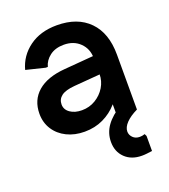

<svg xmlns="http://www.w3.org/2000/svg" viewBox="-136 -618 824 937"><g transform="rotate(-20 276.5 -149.5)"><path d="M218.7 14.7Q167 14.7 126.5 -5.3Q86 -25.3 63 -61Q40 -96.7 40 -142.7Q40 -213.7 89.2 -256.2Q138.3 -298.7 230.3 -306L425.7 -322V-226.7L247.3 -212.3Q199.3 -208.3 178.2 -192Q157 -175.7 157 -148.7Q157 -122 180.8 -105.2Q204.7 -88.3 241.7 -88.3Q280.7 -88.3 312.5 -107.5Q344.3 -126.7 363.2 -157.8Q382 -189 382 -225.3V-307.7Q382 -356.3 349.8 -387.8Q317.7 -419.3 266.3 -419.3Q222 -419.3 193.3 -397.5Q164.7 -375.7 156.7 -344H145.7L47.7 -368Q65.7 -435.7 123.3 -478Q181 -520.3 266.7 -520.3Q373.7 -520.3 434 -458.8Q494.3 -397.3 494.3 -285V0H392V-147L433.3 -140.7Q421.3 -98 390.3 -62.5Q359.3 -27 315.7 -6.2Q272 14.7 218.7 14.7ZM441 220.3Q386.7 220.3 353.8 188.5Q321 156.7 321 106Q321 59.7 348 22.2Q375 -15.3 427.7 -46.7L494.3 0Q455.7 18.7 434.5 40.8Q413.3 63 413.3 85.3Q413.3 103 426.8 116.7Q440.3 130.3 462.3 130.3Q475 130.3 488.7 125.7L494.3 137.3V215.3Q479 217.3 466.3 218.8Q453.7 220.3 441 220.3Z"/></g></svg>

Font: Fustat
Style: Regular
Weight: 400
Designer: Mohamed Gaber, Khaled Hosny, Laura Garcia Mut
Foundry: Kief Type Foundry, Alif Type Foundry, Hard Type Foundry
Version: Version 1.007